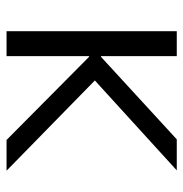

<svg xmlns="http://www.w3.org/2000/svg" viewBox="-7 -553 560 586"><g transform="rotate(90 273.0 -260.0)"><path d="M153.3 -252H151.4V0H75.2V-519.5H151.4V-288.1H153.3L405.3 -519.5H500L225.6 -269.5L501 0H407.2Z"/></g></svg>

Font: Mgen+ 1c regular
Style: Regular
Weight: 400
Designer: [Source Han Sans]
Ryoko NISHIZUKA  (kana & ideographs); Paul D. Hunt (Latin, Greek & Cyrillic); Wenlong ZHANG  (bopomofo
Version: Version 1.059.20150602